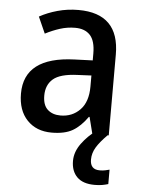

<svg xmlns="http://www.w3.org/2000/svg" viewBox="-54 -685 631 862"><g transform="rotate(5 261.0 -254.0)"><path d="M265 -642Q449 -642 449 -457V-93H375L356 -168H353Q322 -124 286.5 -103.5Q251 -83 192 -83Q123 -83 81.5 -126.5Q40 -170 40 -246Q40 -411 266 -419L348 -422V-453Q348 -510 324.5 -535.5Q301 -561 257 -561Q222 -561 189 -550.5Q156 -540 123 -523L90 -597Q126 -617 171 -629.5Q216 -642 265 -642ZM285 -351Q208 -348 176.5 -321Q145 -294 145 -246Q145 -203 167 -183Q189 -163 225 -163Q278 -163 313 -199Q348 -235 348 -304V-354ZM379 22Q379 67 422 67Q437 67 447.5 64.5Q458 62 466 60V125Q453 129 438.5 131.5Q424 134 405 134Q352 134 325.5 107.5Q299 81 299 35Q299 -6 327 -44Q355 -82 391 -107L444 -93Q411 -60 395 -33.5Q379 -7 379 22Z"/></g></svg>

Font: Noto Sans Telugu UI SemiCondensed Medium
Style: Regular
Weight: 500
Width: 4
Designer: Jelle Bosma - Monotype Design Team
Foundry: Monotype Imaging Inc.
Version: Version 2.005; ttfautohint (v1.8.4.7-5d5b)